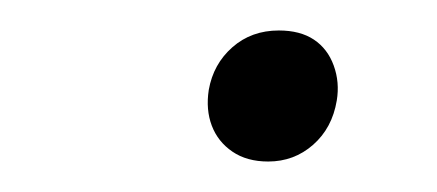

<svg xmlns="http://www.w3.org/2000/svg" viewBox="-20 -437 287 126"><path d="M156 -331Q142 -331 132.5 -337.5Q123 -344 119 -354.5Q115 -365 117 -378Q120 -395 132.5 -406Q145 -417 163 -417Q177 -417 186 -411Q195 -405 199 -394Q203 -383 201 -371Q198 -353 185.5 -342Q173 -331 156 -331Z"/></svg>

Font: Ysabeau Infant Light
Style: Italic
Weight: 300
Italic angle: -12°
Designer: Christian Thalmann (Catharsis Fonts)
Version: Version 2.001;gftools[0.9.30]; featfreeze: ss01,ss02,lnum